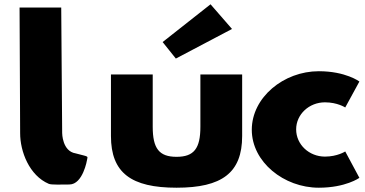

<svg xmlns="http://www.w3.org/2000/svg" viewBox="-20 -860 1702 895"><path d="M71.2 -825 73.9 -240C73.4 -154.6 116.5 -41.6 207.6 -3C220.1 2.3 268.1 0 303.4 0C366.9 -0.3 385.8 -115 385.8 -115C388.9 -134 396.3 -128 332.9 -145C269.8 -154.7 269.8 -240 269.8 -240L265.4 -825Z M738.1 -664 799.7 -587 1061.5 -725 961.4 -840ZM497.2 -513H691.9V-269C691.9 -168 721.6 -129 803 -129C884.4 -129 914.1 -168 914.1 -269V-513H1108.8V-226C1108.8 -54 1014.2 15 803 15C591.8 15 497.2 -54 497.2 -226Z M1494.7 -383C1553 -383 1589.3 -359 1589.3 -359L1655.3 -480C1655.3 -480 1591.5 -528 1466.1 -528C1302.2 -528 1153.7 -406 1153.7 -255C1153.7 -105 1303.3 15 1466.1 15C1591.5 15 1655.3 -31 1655.3 -31L1589.3 -154C1589.3 -154 1553 -130 1494.7 -130C1421 -130 1360.5 -186 1360.5 -257C1360.5 -327 1421 -383 1494.7 -383Z"/></svg>

Font: Hussar
Style: BdWide
Weight: 700
Foundry: Cannot Into Space Fonts
Version: Version 2.00